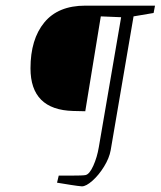

<svg xmlns="http://www.w3.org/2000/svg" viewBox="-20 -614 569 680"><path d="M524 -568 453 -556 372 -82Q367 -54 348.5 -24Q330 6 307.5 26Q285 46 270 46Q257 45 231.5 41Q206 37 182 33L188 8H228Q274 8 283 6Q297 3 310.5 -27Q324 -57 330 -93L409 -553L337 -556L282 -220L239 -221Q88 -225 88 -372Q88 -475 137 -534.5Q186 -594 282 -594H529Z"/></svg>

Font: Grenze ExtraLight
Style: Italic
Weight: 275
Italic angle: -10°
Designer: Renata Polastri
Foundry: Omnibus-Type
Version: Version 1.002; ttfautohint (v1.8)